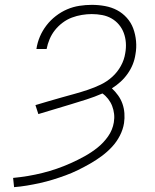

<svg xmlns="http://www.w3.org/2000/svg" viewBox="-20 -763 640 791"><path d="M38 8 34 -30Q65 -33 95 -38Q125 -43 155 -50.5Q185 -58 214 -68Q243 -78 272 -91Q301 -104 329 -119.5Q357 -135 382 -155Q407 -175 425.5 -201.5Q444 -228 449 -259Q452 -277 450 -294Q448 -311 442 -326.5Q436 -342 425.5 -355.5Q415 -369 402 -378Q370 -364 337 -353.5Q304 -343 271 -333Q238 -323 204.5 -313Q171 -303 138 -293L126 -330Q153 -338 180 -346Q207 -354 234 -361.5Q261 -369 288 -376.5Q315 -384 342 -393Q369 -402 395 -414.5Q421 -427 442.5 -446.5Q464 -466 478 -491.5Q492 -517 496 -544Q500 -566 498.5 -587Q497 -608 490 -627Q483 -646 470 -661.5Q457 -677 439.5 -687Q422 -697 401 -701Q380 -705 358 -705Q338 -705 317 -701.5Q296 -698 276 -690.5Q256 -683 238 -669.5Q220 -656 206.5 -639Q193 -622 184.5 -602Q176 -582 172 -561H130Q134 -588 144.5 -612.5Q155 -637 171.5 -658.5Q188 -680 210 -697Q232 -714 256.5 -724.5Q281 -735 307 -739Q333 -743 358 -743Q386 -743 413 -738Q440 -733 462.5 -721Q485 -709 502.5 -689.5Q520 -670 529 -645.5Q538 -621 540.5 -593.5Q543 -566 538 -539Q535 -518 527 -498Q519 -478 506 -459.5Q493 -441 476.5 -426Q460 -411 441 -399Q455 -386 466.5 -370Q478 -354 484.5 -335.5Q491 -317 492.5 -296.5Q494 -276 491 -256Q487 -230 474 -204.5Q461 -179 441.5 -158Q422 -137 399 -120Q376 -103 351.5 -89Q327 -75 301.5 -62.5Q276 -50 250 -40.5Q224 -31 198 -23Q172 -15 145 -9Q118 -3 91 1.5Q64 6 38 8Z"/></svg>

Font: Iosevka Curly XLtExObl
Style: Regular
Weight: 200
Width: 7
Italic angle: -9°
Monospace: yes
Designer: Belleve Invis
Foundry: Belleve Invis
Version: Version 11.0.1; ttfautohint (v1.8.3)